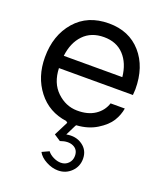

<svg xmlns="http://www.w3.org/2000/svg" viewBox="-148 -649 846 1004"><g transform="rotate(20 274.5 -147.0)"><path d="M530.8 -277.8Q530.8 -269 528.8 -245.1H117.2Q120.1 -163.1 168.9 -116.5Q217.8 -69.8 280.8 -68.8Q340.8 -67.9 380.4 -94Q419.9 -120.1 434.1 -164.1H513.2Q507.3 -127 486.1 -92.5Q464.8 -58.1 417 -28.6Q369.1 1 304.2 4.9Q303.2 5.9 300.8 9.8L272 67.9Q323.7 58.1 360.8 84.5Q397.9 110.8 397.9 158.2Q397.9 201.2 367.9 230.5Q337.9 259.8 294.9 259.8Q261.7 259.8 228.3 241.9Q194.8 224.1 181.2 198.2L220.2 180.2Q232.4 196.3 253.7 206.5Q274.9 216.8 294.9 216.8Q319.8 216.8 336.4 200Q353 183.1 353 158.2Q353 123 324 109.6Q294.9 96.2 252 111.8L215.8 87.9L255.9 8.8Q250 4.9 248 2Q147.9 -11.2 88.4 -88.1Q28.8 -165 28.8 -273.9Q28.8 -396 97.4 -475.1Q166 -554.2 284.2 -554.2Q397 -554.2 463.9 -478Q530.8 -401.9 530.8 -277.8ZM119.1 -314H444.8Q437 -389.2 395.5 -433.6Q354 -478 284.2 -478Q213.4 -478 170.7 -433.6Q127.9 -389.2 119.1 -314Z"/></g></svg>

Font: Oakes Grotesk
Style: Regular
Weight: 400
Designer: Samuel Oakes
Foundry: Samuel Oakes
Version: Version 1.0 | wf-rip DC20170320